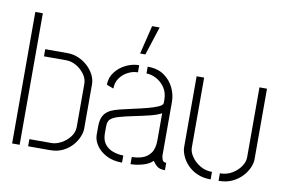

<svg xmlns="http://www.w3.org/2000/svg" viewBox="-77 -866 1496 1005"><g transform="rotate(10 671.0 -363.5)"><path d="M125 0V-38H243Q267 -38 294 -52.5Q321 -67 339.5 -91Q358 -115 358 -143V-373Q358 -400 340.5 -424Q323 -448 297 -463Q271 -478 243 -478H125V-516H244Q275 -516 302.5 -504Q330 -492 351.5 -472Q373 -452 385.5 -427.5Q398 -403 398 -377V-141Q398 -123 388.5 -99Q379 -75 359.5 -52.5Q340 -30 310.5 -15Q281 0 241 0ZM40 0V-699H80V0Z M618 -580 655 -732H695L646 -580ZM624 -1Q576 -1 541 -19Q506 -37 487 -65Q468 -93 468 -121V-167Q468 -184 471.5 -200.5Q475 -217 485.5 -231.5Q496 -246 517 -257Q533 -265 564.5 -273Q596 -281 633.5 -289Q671 -297 705.5 -306Q740 -315 762.5 -325Q785 -335 785 -347V-363Q785 -402 766 -429Q747 -456 720.5 -469.5Q694 -483 669 -483V-519Q723 -519 757.5 -494.5Q792 -470 809 -433.5Q826 -397 826 -361V-74Q826 -68 830.5 -54Q835 -40 852 -40V-1Q823 -1 809.5 -12.5Q796 -24 786 -39Q767 -20 733 -10.5Q699 -1 669 -1V-39Q695 -39 722 -47Q749 -55 767.5 -79Q786 -103 786 -149V-292Q762 -279 723 -269.5Q684 -260 642 -251.5Q600 -243 566.5 -233.5Q533 -224 520 -210Q509 -199 509 -171V-132Q510 -98 527 -77.5Q544 -57 570.5 -48Q597 -39 624 -39ZM512 -375 475 -389Q475 -426 497 -455.5Q519 -485 553.5 -502Q588 -519 624 -519V-481Q597 -481 571 -467.5Q545 -454 528.5 -430.5Q512 -407 512 -375Z M1138 5V-35Q1174 -35 1202.5 -52Q1231 -69 1247.5 -93.5Q1264 -118 1264 -142V-514H1304V-137Q1304 -119 1294 -95Q1284 -71 1263 -48Q1242 -25 1211 -10Q1180 5 1138 5ZM1096 5Q1054 5 1022.5 -9.5Q991 -24 970.5 -46.5Q950 -69 940 -93.5Q930 -118 930 -137V-514H970V-142Q970 -119 987 -94Q1004 -69 1032.5 -52Q1061 -35 1096 -35Z"/></g></svg>

Font: Stick No Bills ExtraLight
Style: Regular
Weight: 200
Designer: Kosala Senevirathne, Siva Puranthara, Lasantha Premarathna, Tharique Azeez
Foundry: mooniak
Version: Version 2.000